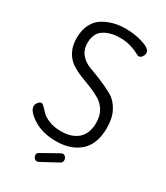

<svg xmlns="http://www.w3.org/2000/svg" viewBox="-217 -824 928 1073"><g transform="rotate(30 247.0 -287.5)"><path d="M36 -101C36 -79 55.7 -55.5 95 -30.5C134.3 -5.5 183 7 241 7C305.7 7 357 -10.2 395 -44.5C433 -78.8 452 -130.3 452 -199C452 -242.3 443.8 -278.8 427.5 -308.5C411.2 -338.2 390.7 -359.8 366 -373.5C341.3 -387.2 314.7 -400 286 -412C257.3 -424 230.7 -434.3 206 -443C181.3 -451.7 160.8 -465.7 144.5 -485C128.2 -504.3 120 -528.3 120 -557C120 -598.3 133.7 -628 161 -646C188.3 -664 223 -673 265 -673C291 -673 314.2 -669.8 334.5 -663.5C354.8 -657.2 370.7 -650.8 382 -644.5C393.3 -638.2 401 -635 405 -635C413 -635 419.8 -639.2 425.5 -647.5C431.2 -655.8 434 -664 434 -672C434 -689.3 416.2 -703.8 380.5 -715.5C344.8 -727.2 306.7 -733 266 -733C240.7 -733 216.5 -730.2 193.5 -724.5C170.5 -718.8 148 -709.7 126 -697C104 -684.3 86.5 -665.5 73.5 -640.5C60.5 -615.5 54 -585.7 54 -551C54 -518.3 60.2 -490.2 72.5 -466.5C84.8 -442.8 100.7 -424.5 120 -411.5C139.3 -398.5 160.7 -387.3 184 -378L256 -350C279.3 -340.7 300.7 -330.2 320 -318.5C339.3 -306.8 355.2 -290.5 367.5 -269.5C379.8 -248.5 386 -223 386 -193C386 -148.3 373 -114.2 347 -90.5C321 -66.8 284.3 -55 237 -55C208.3 -55 183.2 -59.3 161.5 -68C139.8 -76.7 124 -86 114 -96L86 -125C78 -133.7 71.3 -138 66 -138C58.7 -138 51.8 -133.8 45.5 -125.5C39.2 -117.2 36 -109 36 -101ZM181 130C181 137.3 183.5 143.8 188.5 149.5C193.5 155.2 199.3 158 206 158C209.3 158 213 157 217 155L323 98C331.7 93.3 336 86 336 76C336 69.3 333.7 63 329 57C324.3 51 318.7 48 312 48C310 48 307 48.7 303 50L192 112C184.7 116 181 122 181 130Z"/></g></svg>

Font: Terminal Dosis
Style: Book
Weight: 400
Designer: EdgarTolentino, PabloImpallari, IginoMarini
Foundry: EdgarTolentino, PabloImpallari, IginoMarini
Version: Version 1.006